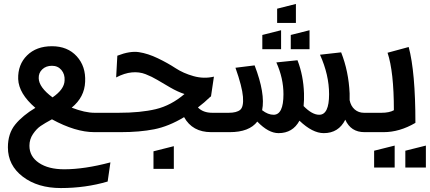

<svg xmlns="http://www.w3.org/2000/svg" viewBox="-20 -669 2176 972"><path d="M411 -255Q408 -177 343 -124Q410 -98 459 -98H537V0H458Q362 0 243 -65Q206 -45 185.5 -31Q165 -17 147 9.5Q129 36 129 69Q129 123 177 155.5Q225 188 305 188Q408 188 539 153L525 250Q413 283 288 283Q171 283 95.5 225.5Q20 168 20 77Q20 7 57 -38.5Q94 -84 159 -123Q75 -195 72 -269Q70 -342 117 -388.5Q164 -435 243 -435Q322 -435 368.5 -384Q415 -333 411 -255ZM176 -273Q177 -227 246 -176Q306 -217 307 -262Q309 -293 291 -314.5Q273 -336 243 -336Q213 -336 194 -318Q175 -300 176 -273Z M574 -387Q638 -412 683.5 -405Q729 -398 779 -374Q829 -350 868.5 -324Q908 -298 960 -283.5Q1012 -269 1063 -281L1048 -180H1046Q1014 -149 982 -125Q1008 -98 1055 -98H1143V0H1049Q954 0 912 -76Q834 -29 760.5 -14.5Q687 0 591 0H474V-98H580Q692 -98 769 -116.5Q846 -135 914 -193Q880 -204 842 -226Q804 -248 776.5 -264.5Q749 -281 717 -293.5Q685 -306 647.5 -302.5Q610 -299 568 -277ZM757 186V97L860 71V186Z M1486 -364Q1516 -287 1519 -196Q1520 -164 1517 -132Q1560 -88 1596 -88Q1646 -88 1646 -192Q1646 -290 1600 -392L1707 -404Q1745 -308 1750 -196V-162Q1756 -132 1775.5 -115Q1795 -98 1823 -98H1903V0H1825Q1756 0 1728 -63Q1694 5 1619 5Q1562 5 1496 -58Q1462 5 1390 5Q1339 5 1283 -53V-54Q1242 0 1143 0H1076V-98H1138Q1178 -98 1196 -113Q1214 -128 1210 -179Q1206 -230 1172 -326L1269 -338Q1324 -195 1307 -111Q1337 -88 1365 -88Q1415 -88 1415 -192Q1415 -273 1379 -353ZM1308 -420V-492L1403 -516V-420ZM1383 -553V-625L1478 -649V-553ZM1452 -420V-492L1547 -516V-420Z M1911 -98Q1951 -98 1974 -111Q1974 -306 1942 -402L2049 -431Q2083 -305 2083 -47Q2003 0 1922 0H1839V-98ZM1874 179V94L1978 68V179ZM2032 179V94L2136 68V179Z"/></svg>

Font: LT Superior Semi-bold
Style: Regular
Weight: 600
Designer: Daniel Lyons
Foundry: LyonsType
Version: Version 1.0